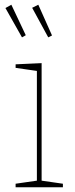

<svg xmlns="http://www.w3.org/2000/svg" viewBox="-20 -792 318 812"><path d="M156 -21 149 -29 246 -15V0H46V-15L143 -29L136 -21V-499L143 -491L46 -505V-520L156 -525ZM73 -634 89 -643 28 -772 3 -758ZM184 -634 200 -642 142 -772 116 -759Z"/></svg>

Font: Bitter Thin Thin
Style: Regular
Weight: 250
Version: Version 2.002